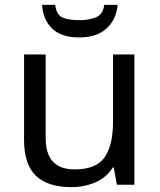

<svg xmlns="http://www.w3.org/2000/svg" viewBox="-20 -760 658 790"><path d="M533 -536V0H461L448 -71H444Q418 -29 372 -9.5Q326 10 274 10Q177 10 128 -36.5Q79 -83 79 -185V-536H168V-191Q168 -63 287 -63Q376 -63 410.5 -113Q445 -163 445 -257V-536ZM464 -740Q459 -680 418.5 -643Q378 -606 306 -606Q232 -606 194.5 -642.5Q157 -679 153 -740H207Q212 -699 237 -688Q262 -677 308 -677Q347 -677 375.5 -689Q404 -701 409 -740Z"/></svg>

Font: Noto Sans Mandaic
Style: Regular
Weight: 400
Designer: Monotype Design Team
Foundry: Monotype Imaging Inc.
Version: Version 2.002; ttfautohint (v1.8.4.7-5d5b)